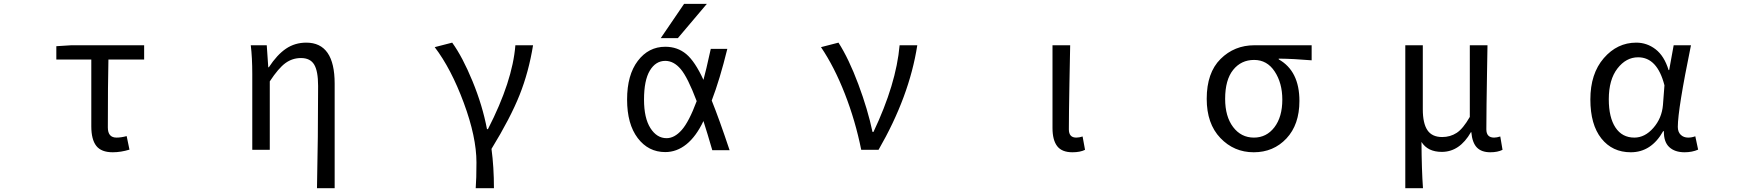

<svg xmlns="http://www.w3.org/2000/svg" viewBox="-20 -778 9040 997"><path d="M565.4 12.7Q505.9 12.7 480 -20.5Q454.1 -53.7 454.1 -122.1V-468.8H272.5V-538.1L350.6 -543H728.5V-468.8H543Q540 -345.7 540 -116.2Q540 -63.5 585 -63.5Q609.4 -63.5 637.7 -71.3L652.3 -1Q607.4 12.7 565.4 12.7Z M1717.8 199.2H1626Q1631.8 -66.4 1631.8 -332Q1631.8 -409.2 1611.3 -442.9Q1590.8 -476.6 1543 -476.6Q1498 -476.6 1461.9 -450.2Q1425.8 -423.8 1380.9 -355.5V0H1290V-393.6Q1290 -478.5 1282.2 -543H1365.2L1373 -428.7H1376Q1418.9 -494.1 1465.3 -525.4Q1511.7 -556.6 1570.3 -556.6Q1717.8 -556.6 1717.8 -343.8Z M2544.9 199.2H2450.2Q2454.1 150.4 2454.1 65.4Q2454.1 -66.4 2388.2 -244.1Q2322.3 -421.9 2237.3 -533.2L2328.1 -556.6Q2381.8 -482.4 2433.6 -356.4Q2485.4 -230.5 2508.8 -107.4H2513.7Q2641.6 -356.4 2656.2 -543H2748Q2725.6 -404.3 2678.2 -285.2Q2630.9 -166 2532.2 -4.9Q2544.9 89.8 2544.9 199.2Z M3597.7 -252.9Q3550.8 -377 3514.6 -419.4Q3478.5 -461.9 3434.6 -461.9Q3384.8 -461.9 3354.5 -411.6Q3324.2 -361.3 3324.2 -260.7Q3324.2 -165 3357.4 -112.8Q3390.6 -60.5 3441.4 -60.5Q3482.4 -60.5 3520 -103Q3557.6 -145.5 3597.7 -252.9ZM3532.2 -757.8H3650.4L3500 -580.1H3411.1ZM3670.9 -524.4H3756.8Q3717.8 -365.2 3675.8 -255.9Q3714.8 -159.2 3768.6 2H3678.7Q3653.3 -85.9 3632.8 -149.4Q3594.7 -69.3 3544.4 -28.8Q3494.1 11.7 3434.6 11.7Q3346.7 11.7 3291.5 -61Q3236.3 -133.8 3236.3 -261.2Q3236.3 -388.7 3292 -461.9Q3347.7 -535.2 3434.6 -535.2Q3498 -535.2 3543.5 -497.1Q3588.9 -459 3632.8 -363.3Q3644.5 -404.3 3670.9 -524.4Z M4542 0H4452.1Q4421.9 -150.4 4367.2 -290.5Q4312.5 -430.7 4243.2 -533.2L4334 -556.6Q4387.7 -472.7 4437 -340.8Q4486.3 -209 4510.7 -92.8H4515.6Q4633.8 -341.8 4651.4 -543H4743.2Q4702.1 -277.3 4542 0Z M5548.8 12.7Q5494.1 12.7 5469.7 -19Q5445.3 -50.8 5445.3 -113.3V-543H5537.1Q5536.1 -501 5533.2 -341.8Q5530.3 -182.6 5530.3 -106.4Q5530.3 -63.5 5568.4 -63.5Q5584 -63.5 5601.6 -69.3L5614.3 0Q5588.9 12.7 5548.8 12.7Z M6246.1 -264.6Q6246.1 -400.4 6317.9 -471.7Q6389.6 -543 6494.1 -543H6791V-464.8Q6698.2 -472.7 6620.1 -473.6V-469.7Q6727.5 -409.2 6727.5 -253.9Q6727.5 -130.9 6660.2 -59.1Q6592.8 12.7 6490.2 12.7Q6387.7 12.7 6316.9 -61.5Q6246.1 -135.7 6246.1 -264.6ZM6491.2 -63.5Q6556.6 -63.5 6597.7 -117.2Q6638.7 -170.9 6638.7 -260.7Q6638.7 -346.7 6599.1 -406.7Q6559.6 -466.8 6492.2 -466.8Q6424.8 -466.8 6383.3 -415Q6341.8 -363.3 6341.8 -264.6Q6341.8 -172.9 6383.3 -118.2Q6424.8 -63.5 6491.2 -63.5Z M7277.3 199.2V-543H7368.2V-210Q7368.2 -137.7 7392.1 -102.1Q7416 -66.4 7468.8 -66.4Q7510.7 -66.4 7543.9 -87.9Q7577.1 -109.4 7612.3 -170.9V-543H7704.1Q7703.1 -493.2 7701.7 -401.4Q7700.2 -309.6 7699.2 -236.8Q7698.2 -164.1 7698.2 -106.4Q7698.2 -63.5 7738.3 -63.5Q7752 -63.5 7770.5 -69.3L7782.2 0Q7756.8 12.7 7718.8 12.7Q7672.9 12.7 7648.9 -12.2Q7625 -37.1 7620.1 -91.8H7618.2Q7559.6 10.7 7466.8 10.7Q7393.6 10.7 7361.3 -41Q7362.3 105.5 7369.1 199.2Z M8448.2 12.7Q8352.5 12.7 8295.4 -59.1Q8238.3 -130.9 8238.3 -261.7Q8238.3 -395.5 8308.1 -476.1Q8377.9 -556.6 8476.6 -556.6Q8532.2 -556.6 8577.1 -522Q8622.1 -487.3 8644.5 -414.1H8647.5L8670.9 -543H8760.7Q8692.4 -210 8692.4 -119.1Q8692.4 -92.8 8707.5 -78.1Q8722.7 -63.5 8746.1 -63.5Q8764.6 -63.5 8783.2 -70.3L8797.9 -1Q8766.6 12.7 8727.5 12.7Q8676.8 12.7 8647.9 -14.2Q8619.1 -41 8620.1 -96.7H8616.2Q8554.7 12.7 8448.2 12.7ZM8466.8 -63.5Q8521.5 -63.5 8565.4 -113.8Q8609.4 -164.1 8615.2 -232.4L8623 -335Q8585.9 -480.5 8486.3 -480.5Q8423.8 -480.5 8378.9 -422.4Q8334 -364.3 8334 -262.7Q8334 -168 8368.7 -115.7Q8403.3 -63.5 8466.8 -63.5Z"/></svg>

Font: Gen Shin Gothic Monospace Regular
Style: Regular
Weight: 400
Designer: [Source Han Sans]
Ryoko NISHIZUKA  (kana & ideographs); Paul D. Hunt (Latin, Greek & Cyrillic); Wenlong ZHANG  (bopomofo
Version: Version 1.002.20150607